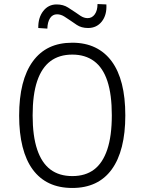

<svg xmlns="http://www.w3.org/2000/svg" viewBox="-20 -925 717 953"><path d="M339 8Q274 8 225 -15Q176 -38 142.5 -83.5Q109 -129 92 -196.5Q75 -264 75 -351Q75 -439 92 -506.5Q109 -574 143 -620.5Q177 -667 225.5 -690Q274 -713 339 -713Q403 -713 452 -689.5Q501 -666 534.5 -620.5Q568 -575 585 -508Q602 -441 602 -352Q602 -265 585 -197.5Q568 -130 534.5 -84Q501 -38 452 -15Q403 8 339 8ZM339 -51Q404 -51 447 -83.5Q490 -116 512.5 -183Q535 -250 535 -353Q535 -456 513 -522.5Q491 -589 447 -621.5Q403 -654 339 -654Q274 -654 230.5 -621.5Q187 -589 164.5 -522.5Q142 -456 142 -352Q142 -250 164.5 -183Q187 -116 230.5 -83.5Q274 -51 339 -51ZM215 -783 170 -786Q169 -837 194.5 -870Q220 -903 261 -903Q294 -903 318 -887.5Q342 -872 354 -864Q362 -858 379.5 -846.5Q397 -835 415 -835Q437 -835 450.5 -854Q464 -873 464 -905L508 -903Q511 -851 485.5 -818.5Q460 -786 417 -786Q384 -786 361 -801.5Q338 -817 328 -824Q318 -831 300 -842.5Q282 -854 263 -854Q241 -854 228.5 -835Q216 -816 215 -783Z"/></svg>

Font: Nunito Sans 7pt Condensed Light
Style: Regular
Weight: 300
Width: 3
Designer: Vernon Adams
Foundry: Vernon Adams
Version: Version 3.101;gftools[0.9.27]